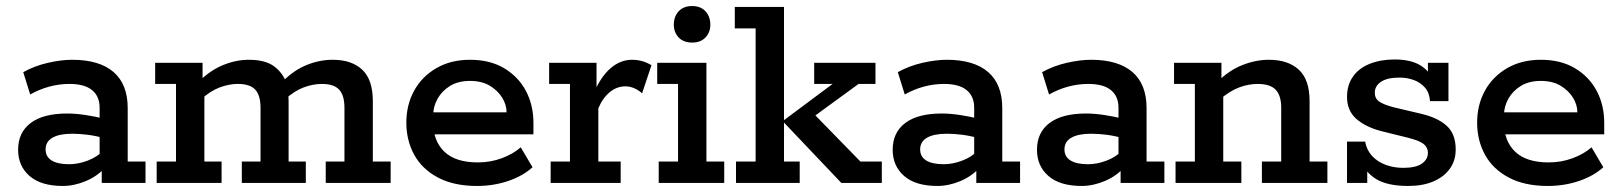

<svg xmlns="http://www.w3.org/2000/svg" viewBox="-20 -606 5370 636"><path d="M188 10Q116 10 78 -23Q40 -56 40 -110Q40 -167 81.5 -198.5Q123 -230 203 -230Q230 -230 263.5 -225Q297 -220 326 -212L310 -201V-249Q310 -287 285 -307.5Q260 -328 210 -328Q176 -328 143 -319Q110 -310 80 -293L57 -367Q95 -388 139 -398Q183 -408 219 -408Q309 -408 356 -367.5Q403 -327 403 -248V-71H462V0H317V-64L330 -53Q304 -23 265 -6.5Q226 10 188 10ZM209 -62Q239 -62 270.5 -74Q302 -86 319 -105L310 -77V-174L326 -148Q298 -156 271 -159.5Q244 -163 219 -163Q177 -163 154 -150Q131 -137 131 -111Q131 -87 151 -74.5Q171 -62 209 -62Z M499 0V-71H563V-328H494V-398H651V-338L638 -335Q676 -373 719 -390.5Q762 -408 804 -408Q858 -408 887 -387Q916 -366 929 -331L916 -336Q954 -374 996.5 -391Q1039 -408 1082 -408Q1145 -408 1180 -375Q1215 -342 1215 -271V-71H1274V0H1059V-71H1121V-249Q1121 -290 1103.5 -309Q1086 -328 1046 -328Q1017 -328 986 -316.5Q955 -305 923 -276L931 -319Q934 -307 935 -292.5Q936 -278 936 -271V-71H993V0H781V-71H843V-249Q843 -290 825.5 -309Q808 -328 768 -328Q739 -328 708 -316.5Q677 -305 645 -276L657 -303V-71H714V0Z M1560 10Q1483 10 1430.5 -18Q1378 -46 1352 -93.5Q1326 -141 1326 -200Q1326 -258 1351.5 -305Q1377 -352 1425 -380Q1473 -408 1537 -408Q1603 -408 1650 -380Q1697 -352 1722 -305Q1747 -258 1747 -199V-161H1378V-234H1658Q1658 -259 1643.5 -282.5Q1629 -306 1602.5 -322Q1576 -338 1537 -338Q1498 -338 1471 -321.5Q1444 -305 1429.5 -279Q1415 -253 1415 -225V-200Q1415 -139 1452 -103.5Q1489 -68 1563 -68Q1605 -68 1642.5 -82Q1680 -96 1705 -118L1744 -52Q1712 -23 1663.5 -6.5Q1615 10 1560 10Z M1804 0V-71H1868V-328H1799V-398H1956V-287L1946 -296Q1970 -352 2002.5 -380Q2035 -408 2074 -408Q2108 -408 2138 -390L2107 -297Q2093 -309 2079 -314.5Q2065 -320 2052 -320Q2023 -320 1999.5 -300.5Q1976 -281 1962 -247V-71H2036V0Z M2162 0V-71H2226V-328H2157V-398H2320V-71H2379V0ZM2273 -465Q2244 -465 2228 -482Q2212 -499 2212 -524Q2212 -551 2228 -568.5Q2244 -586 2273 -586Q2301 -586 2317 -568.5Q2333 -551 2333 -524Q2333 -499 2317 -482Q2301 -465 2273 -465Z M2577 -71H2629V0H2418V-71H2483V-512H2414V-583H2577V-208L2738 -328H2677V-398H2880V-328H2824L2639 -193L2669 -236L2830 -71H2901V0H2767L2577 -200Z M3085 10Q3013 10 2975 -23Q2937 -56 2937 -110Q2937 -167 2978.5 -198.5Q3020 -230 3100 -230Q3127 -230 3160.5 -225Q3194 -220 3223 -212L3207 -201V-249Q3207 -287 3182 -307.5Q3157 -328 3107 -328Q3073 -328 3040 -319Q3007 -310 2977 -293L2954 -367Q2992 -388 3036 -398Q3080 -408 3116 -408Q3206 -408 3253 -367.5Q3300 -327 3300 -248V-71H3359V0H3214V-64L3227 -53Q3201 -23 3162 -6.5Q3123 10 3085 10ZM3106 -62Q3136 -62 3167.5 -74Q3199 -86 3216 -105L3207 -77V-174L3223 -148Q3195 -156 3168 -159.5Q3141 -163 3116 -163Q3074 -163 3051 -150Q3028 -137 3028 -111Q3028 -87 3048 -74.5Q3068 -62 3106 -62Z M3563 10Q3491 10 3453 -23Q3415 -56 3415 -110Q3415 -167 3456.5 -198.5Q3498 -230 3578 -230Q3605 -230 3638.5 -225Q3672 -220 3701 -212L3685 -201V-249Q3685 -287 3660 -307.5Q3635 -328 3585 -328Q3551 -328 3518 -319Q3485 -310 3455 -293L3432 -367Q3470 -388 3514 -398Q3558 -408 3594 -408Q3684 -408 3731 -367.5Q3778 -327 3778 -248V-71H3837V0H3692V-64L3705 -53Q3679 -23 3640 -6.5Q3601 10 3563 10ZM3584 -62Q3614 -62 3645.5 -74Q3677 -86 3694 -105L3685 -77V-174L3701 -148Q3673 -156 3646 -159.5Q3619 -163 3594 -163Q3552 -163 3529 -150Q3506 -137 3506 -111Q3506 -87 3526 -74.5Q3546 -62 3584 -62Z M3874 0V-71H3938V-328H3869V-398H4026V-338L4013 -335Q4051 -373 4095.5 -390.5Q4140 -408 4183 -408Q4247 -408 4282.5 -375Q4318 -342 4318 -271V-71H4377V0H4160V-71H4224V-249Q4224 -290 4205.5 -309Q4187 -328 4146 -328Q4116 -328 4085 -316.5Q4054 -305 4020 -276L4032 -307V-71H4092V0Z M4645 10Q4575 10 4537.5 -13.5Q4500 -37 4486 -79L4509 -86V0H4442V-137H4502Q4507 -109 4525 -89.5Q4543 -70 4570 -60Q4597 -50 4628 -50Q4670 -50 4690 -64Q4710 -78 4710 -100Q4710 -116 4697.5 -127.5Q4685 -139 4647 -149L4554 -172Q4502 -186 4472 -213Q4442 -240 4442 -285Q4442 -324 4461.5 -352Q4481 -380 4517 -394.5Q4553 -409 4600 -409Q4655 -409 4687.5 -388Q4720 -367 4732 -329L4710 -328V-398H4778V-271H4717Q4715 -299 4700 -316Q4685 -333 4663 -341Q4641 -349 4616 -349Q4575 -349 4554.5 -335Q4534 -321 4534 -299Q4534 -280 4548 -270Q4562 -260 4595 -251L4688 -229Q4743 -216 4772.5 -189Q4802 -162 4802 -111Q4802 -74 4782.5 -47Q4763 -20 4728 -5Q4693 10 4645 10Z M5107 10Q5030 10 4977.5 -18Q4925 -46 4899 -93.5Q4873 -141 4873 -200Q4873 -258 4898.5 -305Q4924 -352 4972 -380Q5020 -408 5084 -408Q5150 -408 5197 -380Q5244 -352 5269 -305Q5294 -258 5294 -199V-161H4925V-234H5205Q5205 -259 5190.5 -282.5Q5176 -306 5149.5 -322Q5123 -338 5084 -338Q5045 -338 5018 -321.5Q4991 -305 4976.5 -279Q4962 -253 4962 -225V-200Q4962 -139 4999 -103.5Q5036 -68 5110 -68Q5152 -68 5189.5 -82Q5227 -96 5252 -118L5291 -52Q5259 -23 5210.5 -6.5Q5162 10 5107 10Z"/></svg>

Font: Rokkitt Medium
Style: Regular
Weight: 500
Version: Version 3.103